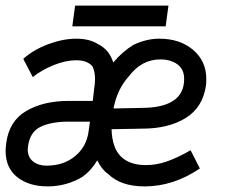

<svg xmlns="http://www.w3.org/2000/svg" viewBox="-23 -655 832 685"><path d="M-3 -117Q-3 -125 -1 -143Q9 -223 70.5 -259Q132 -295 222 -295H308L313 -339Q316 -357 316 -373Q316 -400 307 -418Q289 -440 249 -440Q211 -440 168 -422.5Q125 -405 94 -380L60 -445Q97 -478 149.5 -497.5Q202 -517 249 -517Q296 -517 326 -498Q367 -478 381 -432Q414 -471 453 -495Q500 -517 545 -517Q619 -517 666 -477Q713 -437 713 -373Q713 -359 712 -351Q701 -272 639.5 -234Q578 -196 484 -196L375 -194Q377 -128 408 -97Q439 -66 498 -66Q535 -66 572.5 -79Q610 -92 657 -119L690 -54Q596 10 493 10Q407 10 362 -35Q340 -50 324 -83Q303 -47 271 -24Q214 10 147 10Q80 10 38.5 -23Q-3 -56 -3 -117ZM634 -373Q634 -408 610 -425.5Q586 -443 549 -443Q482 -443 437 -383Q395 -337 382 -268L480 -270Q634 -270 634 -373ZM293 -186 298 -221H221Q161 -221 122.5 -203Q84 -185 77 -133L76 -122Q76 -94 95 -79Q114 -64 143 -64Q204 -64 245 -98Q286 -132 293 -186ZM245 -635H578L568 -561H235Z"/></svg>

Font: Bellota
Style: Bold Italic
Weight: 700
Italic angle: -7.5°
Designer: Kemie Guaida
Foundry: Kemie Guaida
Version: Version 4.001